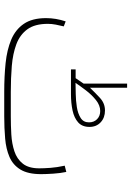

<svg xmlns="http://www.w3.org/2000/svg" viewBox="120 -726 606 885"><g transform="rotate(90 422.5 -283.0)"><path d="M339.8 -329.1Q345.2 -336.9 352.1 -347.2Q358.9 -357.4 364.7 -365.7V-566.4H383.8V-395Q405.3 -417.5 430.4 -440.9Q455.6 -464.4 488.8 -464.4Q522 -464.4 543.2 -444.6Q564.5 -424.8 564.5 -393.1Q564.5 -359.4 543.7 -340.8Q522.9 -322.3 488.5 -314.9Q454.1 -307.6 413.6 -307.6H299.3V-329.1ZM413.1 -329.6Q442.9 -330.1 472.9 -334.7Q502.9 -339.4 523.2 -352.3Q543.5 -365.2 543.5 -390.6Q543.5 -413.6 528.8 -428Q514.2 -442.4 491.2 -442.4Q465.3 -442.4 440.9 -422.9Q416.5 -403.3 396.2 -376.7Q376 -350.1 361.3 -328.6ZM516.1 0H402.8Q332 0 270.5 -6.3Q209 -12.7 162.4 -32.2Q115.7 -51.8 89.4 -90.3Q63 -128.9 63 -192.9Q63 -237.8 78.1 -283.2L101.1 -274.4Q96.7 -256.3 93 -237.5Q89.4 -218.8 89.4 -201.2Q89.4 -141.1 114.5 -106.7Q139.6 -72.3 183.3 -55.9Q227.1 -39.6 283.7 -34.9Q340.3 -30.3 402.8 -30.3H516.6Q557.6 -30.3 599.6 -32.7Q641.6 -35.2 677 -46.9Q712.4 -58.6 733.9 -85.7Q755.4 -112.8 755.4 -161.6Q755.4 -183.1 753.2 -213.1Q751 -243.2 743.2 -278.8L772 -286.1Q777.8 -259.3 780 -225.6Q782.2 -191.9 782.2 -170.4Q782.2 -109.4 761 -74.7Q739.7 -40 702.9 -24.2Q666 -8.3 617.9 -4.2Q569.8 0 516.1 0Z"/></g></svg>

Font: Vazirmatn FD Thin
Style: Regular
Weight: 100
Designer: Saber Rastikerdar
Foundry: Saber Rastikerdar
Version: Version 33.003